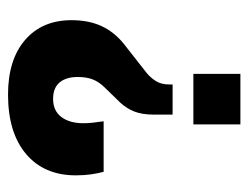

<svg xmlns="http://www.w3.org/2000/svg" viewBox="-92 -542 633 490"><g transform="rotate(-90 225.0 -296.5)"><path d="M178 -173V-221Q178 -251 186 -271Q194 -291 209 -307L246 -345Q261 -360 267.5 -376Q274 -392 274 -415Q274 -445 260 -461.5Q246 -478 218 -478Q188 -478 172 -457Q156 -436 156 -400Q156 -389 157.5 -376Q159 -363 161 -349H32Q28 -364 25.5 -381.5Q23 -399 23 -420Q23 -501 77.5 -547Q132 -593 229 -593Q318 -593 368.5 -549.5Q419 -506 419 -431Q419 -387 404 -354.5Q389 -322 358 -297L284 -239Q272 -229 263.5 -215.5Q255 -202 255 -182V-173ZM153 0V-120H282V0Z"/></g></svg>

Font: Rokkitt ExtraBold
Style: Regular
Weight: 800
Version: Version 3.103